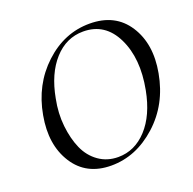

<svg xmlns="http://www.w3.org/2000/svg" viewBox="-117 -754 886 883"><g transform="rotate(-20 326.0 -312.0)"><path d="M283 12Q161 12 101 -82Q41 -176 66 -313Q91 -454 188.5 -545Q286 -636 410 -636Q535 -636 595.5 -542.5Q656 -449 631 -313Q605 -169 504.5 -78.5Q404 12 283 12ZM326 -14Q407 -14 467 -79Q527 -144 549 -260Q577 -407 527 -509.5Q477 -612 370 -612Q287 -612 227.5 -546Q168 -480 147 -366Q133 -297 140 -233Q147 -169 168.5 -120.5Q190 -72 231 -43Q272 -14 326 -14Z"/></g></svg>

Font: Cormorant Infant Book
Style: Italic
Weight: 500
Italic angle: -10°
Designer: Christian Thalmann (Catharsis Fonts)
Version: Version 1.000;PS 002.000;hotconv 1.0.88;makeotf.lib2.5.64775